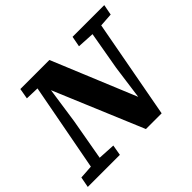

<svg xmlns="http://www.w3.org/2000/svg" viewBox="-158 -868 1079 1079"><g transform="rotate(-45 382.0 -328.0)"><path d="M-12 0 0 -63 106 -70H129L254 -63L243 0ZM68 0 190 -646H243L195 -316L139 0ZM512 -594 524 -657H776L764 -594L661 -587H638ZM587 -144 539 -103 574 -360 626 -657H696L574 1H449L219 -548L203 -553L191 -591L98 -594L109 -657H340L552 -144Z"/></g></svg>

Font: Source Serif 4
Style: Bold Italic
Weight: 700
Italic angle: -12°
Designer: Frank Grießhammer
Foundry: Adobe Systems Incorporated
Version: Version 4.004;hotconv 1.0.116;makeotfexe 2.5.65601